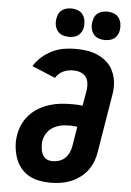

<svg xmlns="http://www.w3.org/2000/svg" viewBox="-63 -1010 726 1064"><g transform="rotate(5 300.0 -478.0)"><path d="M258 8Q258 8 258 8Q258 8 258 8Q225 8 193 1.5Q161 -5 135 -20.5Q109 -36 90 -60.5Q71 -85 61.5 -114.5Q52 -144 49 -176.5Q46 -209 52 -241Q57 -272 71 -301.5Q85 -331 107 -354.5Q129 -378 157.5 -394.5Q186 -411 217 -420.5Q248 -430 278.5 -433Q309 -436 340 -436Q355 -436 370 -435.5Q385 -435 399 -433L414 -519Q417 -540 414.5 -560Q412 -580 400.5 -595Q389 -610 370.5 -616.5Q352 -623 331 -623Q317 -623 303.5 -620.5Q290 -618 276.5 -612Q263 -606 252 -596Q241 -586 233 -573L103 -627Q121 -656 147 -679Q173 -702 204 -717Q235 -732 267 -737.5Q299 -743 331 -743Q357 -743 382 -740.5Q407 -738 430.5 -731Q454 -724 475 -712Q496 -700 513 -683.5Q530 -667 541 -645.5Q552 -624 557.5 -600Q563 -576 562.5 -550.5Q562 -525 557 -500L505 -185Q501 -157 490.5 -130Q480 -103 462 -79.5Q444 -56 419.5 -38.5Q395 -21 368 -10.5Q341 0 313.5 4Q286 8 258 8ZM260 -112Q279 -112 297 -118Q315 -124 329 -137.5Q343 -151 351 -168.5Q359 -186 362 -204L380 -314Q370 -315 359.5 -316Q349 -317 339 -317Q324 -317 308.5 -315.5Q293 -314 277.5 -309.5Q262 -305 247.5 -297Q233 -289 222 -277Q211 -265 204 -250.5Q197 -236 194 -220Q192 -208 192.5 -195Q193 -182 195 -170Q197 -158 202 -146.5Q207 -135 215.5 -127Q224 -119 235.5 -115.5Q247 -112 260 -112ZM490 -806Q471 -806 453.5 -812.5Q436 -819 425.5 -833.5Q415 -848 412 -866.5Q409 -885 413 -904Q415 -917 421.5 -929.5Q428 -942 439.5 -950Q451 -958 464 -961Q477 -964 490 -964Q509 -964 526.5 -957.5Q544 -951 554.5 -936.5Q565 -922 568 -903.5Q571 -885 568 -866Q566 -853 559 -840.5Q552 -828 541 -820Q530 -812 516.5 -809Q503 -806 490 -806ZM290 -806Q271 -806 253.5 -812.5Q236 -819 225.5 -833.5Q215 -848 212 -866.5Q209 -885 213 -904Q215 -917 221.5 -929.5Q228 -942 239.5 -950Q251 -958 264 -961Q277 -964 290 -964Q309 -964 326.5 -957.5Q344 -951 354.5 -936.5Q365 -922 368 -903.5Q371 -885 368 -866Q366 -853 359 -840.5Q352 -828 341 -820Q330 -812 316.5 -809Q303 -806 290 -806Z"/></g></svg>

Font: Iosevka Curly Heavy Extended
Style: Italic
Weight: 900
Width: 7
Italic angle: -9°
Monospace: yes
Designer: Belleve Invis
Foundry: Belleve Invis
Version: Version 11.1.0; ttfautohint (v1.8.3)